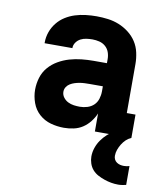

<svg xmlns="http://www.w3.org/2000/svg" viewBox="-84 -598 768 891"><g transform="rotate(10 300.0 -152.0)"><path d="M239 8Q207 8 176.5 -0.5Q146 -9 122.5 -30Q99 -51 88 -81.5Q77 -112 77 -143Q77 -172 85.5 -200Q94 -228 112.5 -249.5Q131 -271 156 -285.5Q181 -300 208.5 -308Q236 -316 264.5 -319Q293 -322 321 -322H384V-341Q384 -358 378.5 -373.5Q373 -389 360.5 -400Q348 -411 331.5 -415Q315 -419 299 -419Q285 -419 270.5 -417Q256 -415 243.5 -408.5Q231 -402 222.5 -390Q214 -378 214 -364V-363H83V-367Q83 -392 91.5 -416Q100 -440 116 -460Q132 -480 153.5 -493.5Q175 -507 199 -514.5Q223 -522 248.5 -525Q274 -528 299 -528Q326 -528 353 -524.5Q380 -521 405 -511Q430 -501 452 -484Q474 -467 488.5 -444.5Q503 -422 509 -395Q515 -368 515 -341V-110H556V0H384V-85Q375 -64 360.5 -45.5Q346 -27 327 -14.5Q308 -2 285 3Q262 8 239 8ZM295 -101Q313 -101 330.5 -106.5Q348 -112 360.5 -124Q373 -136 378.5 -153.5Q384 -171 384 -189V-213H322Q310 -213 298 -212.5Q286 -212 274.5 -210Q263 -208 252 -204.5Q241 -201 231 -195Q221 -189 214.5 -179Q208 -169 208 -157Q208 -142 217 -130Q226 -118 239 -111.5Q252 -105 266.5 -103Q281 -101 295 -101ZM533 224Q516 224 499.5 221Q483 218 467 212.5Q451 207 436 199Q421 191 410 178.5Q399 166 393.5 149.5Q388 133 388 117Q388 96 395 75.5Q402 55 414 38Q426 21 442 6.5Q458 -8 476.5 -18Q495 -28 515 -35Q535 -42 556 -45V0Q542 6 531.5 16Q521 26 513 39Q505 52 500 66Q495 80 495 95Q495 104 499 112Q503 120 510.5 125Q518 130 526.5 132Q535 134 544 134Q551 134 557.5 133Q564 132 570 130V219Q561 221 551.5 222.5Q542 224 533 224Z"/></g></svg>

Font: Iosevka HT Extrabold Extended
Style: Regular
Weight: 800
Width: 7
Monospace: yes
Designer: Belleve Invis
Foundry: Belleve Invis
Version: Version 32.3.0; ttfautohint (v1.8.4)